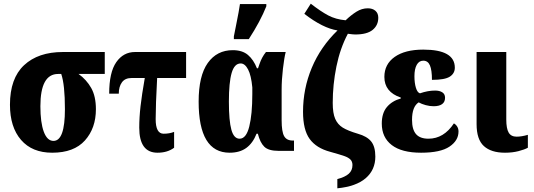

<svg xmlns="http://www.w3.org/2000/svg" viewBox="-20 -818 2893 1041"><path d="M34 -250Q34 -393 110.5 -464.5Q187 -536 321 -536H548V-417H406Q449 -386 474.5 -341Q500 -296 500 -226Q500 -123 440.5 -56.5Q381 10 263 10Q154 10 94 -59.5Q34 -129 34 -250ZM332 -226Q332 -359 312 -417H295Q199 -417 199 -242Q199 -153 217.5 -103.5Q236 -54 270 -54Q332 -54 332 -226Z M735 -126Q735 -181 742 -242.5Q749 -304 765 -395H693Q658 -395 641 -371.5Q624 -348 624 -310H572Q572 -426 610.5 -481Q649 -536 712 -536H989V-395H832Q824 -247 824 -172Q824 -93 867 -93Q899 -93 924 -103V-17Q888 10 834 10Q735 10 735 -126Z M1057 -267Q1057 -407 1106.5 -476.5Q1156 -546 1242 -546Q1294 -546 1324.5 -520Q1355 -494 1373 -448H1379Q1381 -453 1387 -471Q1393 -489 1401.5 -505Q1410 -521 1422 -536H1529Q1521 -505 1514 -445Q1507 -385 1507 -332V-166Q1507 -104 1520.5 -80Q1534 -56 1567 -56H1574V0H1491Q1436 0 1413 -22.5Q1390 -45 1378 -93H1371Q1351 -42 1315.5 -16Q1280 10 1225 10Q1057 10 1057 -267ZM1348 -308V-344Q1342 -409 1325 -441.5Q1308 -474 1285 -474Q1251 -474 1236 -422.5Q1221 -371 1221 -267Q1221 -163 1234.5 -114.5Q1248 -66 1279 -66Q1315 -66 1331.5 -132Q1348 -198 1348 -308ZM1248 -621 1259 -676Q1277 -765 1281 -796H1424V-784Q1392 -703 1329 -606H1248Z M1809 153Q1851 142 1871 124Q1891 106 1891 77Q1891 58 1880 47Q1869 36 1848 28.5Q1827 21 1770 5Q1695 -15 1659 -64.5Q1623 -114 1623 -212Q1623 -337 1670.5 -450.5Q1718 -564 1810 -653Q1731 -665 1630 -743L1665 -798Q1719 -756 1759.5 -734.5Q1800 -713 1854 -708Q1883 -736 1912.5 -754.5Q1942 -773 1974 -773Q2000 -773 2015.5 -759.5Q2031 -746 2031 -722Q2031 -681 2000.5 -656Q1970 -631 1906 -631Q1894 -631 1866 -635Q1824 -556 1804 -457.5Q1784 -359 1784 -260Q1784 -204 1797.5 -173.5Q1811 -143 1838.5 -126Q1866 -109 1920 -93Q1970 -79 1992.5 -51Q2015 -23 2015 31Q2015 103 1963 148Q1911 193 1809 203Z M2050 -148Q2050 -205 2078 -238Q2106 -271 2153 -284V-289Q2064 -319 2064 -401Q2064 -470 2120 -509.5Q2176 -549 2275 -549Q2446 -549 2446 -451Q2446 -420 2419 -402.5Q2392 -385 2322 -385Q2322 -438 2311 -463.5Q2300 -489 2275 -489Q2252 -489 2239.5 -466.5Q2227 -444 2227 -405Q2227 -368 2235 -342Q2243 -316 2257 -312Q2300 -327 2339 -327Q2363 -327 2378 -317.5Q2393 -308 2393 -288Q2393 -265 2377 -253.5Q2361 -242 2331 -242Q2310 -242 2288 -248Q2266 -254 2250 -263Q2214 -240 2214 -168Q2214 -116 2235.5 -91Q2257 -66 2303 -66Q2386 -66 2441 -149Q2452 -143 2459 -131.5Q2466 -120 2466 -105Q2466 -56 2417 -23Q2368 10 2263 10Q2158 10 2104 -31.5Q2050 -73 2050 -148Z M2564 -145V-536H2725V-170Q2725 -121 2738 -99Q2751 -77 2781 -77Q2808 -77 2842 -87V-17Q2824 -7 2791 1.5Q2758 10 2718 10Q2643 10 2603.5 -26Q2564 -62 2564 -145Z"/></svg>

Font: Noto Serif CondBlack
Style: Regular
Weight: 900
Width: 3
Designer: Monotype Design Team
Foundry: Monotype Imaging Inc.
Version: Version 1.001